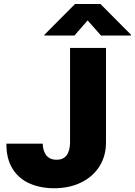

<svg xmlns="http://www.w3.org/2000/svg" viewBox="-20 -952 689 981"><path d="M521.5 -707V-221.7Q521 -153.3 487.3 -100.8Q453.6 -48.3 393.8 -19.3Q334 9.8 256.8 9.8Q187 9.8 131.6 -14.4Q76.2 -38.6 44.2 -89.6Q12.2 -140.6 12.7 -217.8H198.2Q199.7 -177.7 218 -156.7Q236.3 -135.7 268.6 -135.7Q302.2 -135.7 319.6 -157.5Q336.9 -179.2 337.9 -221.7V-707ZM427.7 -847.7 360.4 -770.5H207V-774.4L363.3 -931.6H493.2L649.4 -774.4V-770.5H496.1Z"/></svg>

Font: Pretendard JP Black
Style: Regular
Weight: 900
Designer: Base glyphs from Inter by Rasmus Andersson; Hangeul glyphs from Noto Sans CJK(Source Han Sans) by Jang Soo-young and Kan
Foundry: Kil Hyung-jin
Version: Version 1.309